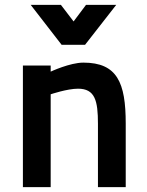

<svg xmlns="http://www.w3.org/2000/svg" viewBox="-20 -768 603 788"><path d="M188 0V-381C188 -381 256 -404 300 -404C370 -404 382 -355 382 -260V0H496V-261C496 -429 461 -511 322 -511C267 -511 188 -474 188 -474V-499H74V0ZM233 -584H329L457 -748H333L282 -680L230 -748H106Z"/></svg>

Font: TitilliumText22L
Style: 800 wt
Weight: 800
Designer: Campivisivi
Foundry: Campivisivi
Version: 1.000